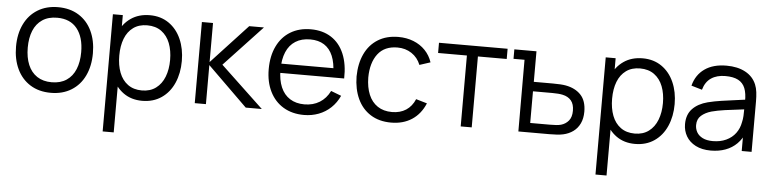

<svg xmlns="http://www.w3.org/2000/svg" viewBox="-47 -794 5113 1273"><g transform="rotate(5 2509.5 -157.5)"><path d="M40 -270.7Q40 -355.2 71.1 -419.6Q102.2 -484 160.1 -519.5Q218 -555 295.7 -555Q375.2 -555 432.9 -519.1Q490.7 -483.2 521.2 -418.8Q551.7 -354.5 551.7 -270.7Q551.7 -185.7 520.9 -121.1Q490.2 -56.5 432.2 -20.8Q374.3 15 295.7 15Q216.5 15 158.8 -21.1Q101.2 -57.2 70.6 -121.9Q40 -186.7 40 -270.7ZM473.7 -270.7Q473.7 -370.5 428.2 -427.6Q382.7 -484.7 295.7 -484.7Q236.5 -484.7 196.8 -457.8Q157 -431 137.5 -383Q118 -335 118 -270.7Q118 -205 138.2 -156.5Q158.5 -108 198.2 -81.7Q238 -55.3 295.7 -55.3Q354.2 -55.3 394.1 -82.1Q434 -108.8 453.8 -157.4Q473.7 -206 473.7 -270.7Z M673.5 -270.7Q673.5 -353.3 700.4 -417.7Q727.3 -482 780.1 -518.5Q832.8 -555 906.8 -555Q979.2 -555 1032.8 -518Q1086.3 -481 1114.9 -416.3Q1143.5 -351.7 1143.5 -270.7Q1143.5 -189.2 1114.9 -124.2Q1086.3 -59.2 1032.1 -22.1Q977.8 15 903.8 15Q831.5 15 779.4 -22.2Q727.3 -59.5 700.4 -124.2Q673.5 -188.8 673.5 -270.7ZM661.2 -540H727.2V-133.3H734.8V240H661.2ZM1065.5 -270.7Q1065.5 -333.2 1046.7 -382Q1027.8 -430.8 989.5 -458.8Q951.2 -486.7 894.8 -486.7Q840 -486.7 802.3 -459.4Q764.7 -432.2 745.9 -383.7Q727.2 -335.2 727.2 -270.7Q727.2 -206.7 746 -157.7Q764.8 -108.7 802.8 -81Q840.8 -53.3 896.5 -53.3Q951.3 -53.3 989.3 -81.5Q1027.3 -109.7 1046.4 -158.8Q1065.5 -208 1065.5 -270.7Z M1253.5 -540H1327.5V-280L1568.5 -540H1666.5L1413.5 -270L1699.5 0H1592.5L1327.5 -260V0H1253.2Z M1722 -267.7Q1722 -355.3 1753.4 -420.2Q1784.8 -485.2 1842.5 -520.1Q1900.2 -555 1977.7 -555Q2057 -555 2113.8 -518.4Q2170.7 -481.8 2199.6 -412.9Q2228.5 -344 2225.8 -249.3H2151V-275.3Q2149.7 -345.5 2130 -392.6Q2110.3 -439.7 2072.5 -463.7Q2034.7 -487.7 1979.7 -487.7Q1922 -487.7 1881.7 -462.2Q1841.3 -436.8 1820.7 -388.2Q1800 -339.5 1800 -270Q1800 -202.2 1820.7 -154.1Q1841.3 -106 1881.3 -80.7Q1921.3 -55.3 1977.7 -55.3Q2035.2 -55.3 2078.6 -82Q2122 -108.7 2147 -159.3L2215.7 -133Q2194.3 -86.2 2159.2 -52.9Q2124 -19.7 2078.3 -2.3Q2032.7 15 1980.3 15Q1902.3 15 1843.9 -19.8Q1785.5 -54.7 1753.8 -118.7Q1722 -182.7 1722 -267.7ZM1774 -311H2186.7V-249.3H1774Z M2306.5 -270Q2307.5 -355.7 2337.6 -419.9Q2367.7 -484.2 2424.8 -519.6Q2481.8 -555 2561.2 -555Q2615.2 -555 2661.1 -536.9Q2707 -518.8 2739.4 -485.1Q2771.8 -451.3 2786.8 -405.7L2714.8 -382.3Q2695.8 -430.5 2654.8 -457.6Q2613.8 -484.7 2560.5 -484.7Q2474.2 -484.7 2429.8 -426.7Q2385.5 -368.7 2384.5 -270Q2385.2 -204.5 2405.2 -156.3Q2425.2 -108.2 2464.5 -81.8Q2503.8 -55.3 2560.5 -55.3Q2615.2 -55.3 2653.9 -80.5Q2692.7 -105.7 2713.2 -154.3L2786.8 -132.7Q2756.8 -60.7 2698.8 -22.8Q2640.8 15 2560.5 15Q2480.8 15 2423.9 -21Q2367 -57 2337.2 -121.4Q2307.5 -185.8 2306.5 -270Z M3023.2 -472H2831.5V-540H3288.2V-472H3096.5V0H3023.2Z M3406.3 -477H3333V-540H3480.3V-336.7H3606.7Q3664 -336.7 3693.3 -331.3Q3757.7 -319.3 3794.5 -280Q3831.3 -240.7 3831.3 -168.3Q3831.3 -123.5 3815.3 -90Q3799.3 -56.5 3770.9 -35.9Q3742.5 -15.3 3705 -7Q3686.2 -3 3663.5 -1.5Q3640.8 0 3613.3 0H3407ZM3685 -69.3Q3715.5 -78 3735.4 -101.9Q3755.3 -125.8 3755.3 -168.3Q3755.3 -211.8 3735.2 -236Q3715 -260.2 3678.3 -268Q3652.5 -273.7 3610.3 -273.7H3480.3V-63H3610.3Q3633.8 -63 3652.2 -64.2Q3670.5 -65.3 3685 -69.3Z M3953.5 -270.7Q3953.5 -353.3 3980.4 -417.7Q4007.3 -482 4060.1 -518.5Q4112.8 -555 4186.8 -555Q4259.2 -555 4312.8 -518Q4366.3 -481 4394.9 -416.3Q4423.5 -351.7 4423.5 -270.7Q4423.5 -189.2 4394.9 -124.2Q4366.3 -59.2 4312.1 -22.1Q4257.8 15 4183.8 15Q4111.5 15 4059.4 -22.2Q4007.3 -59.5 3980.4 -124.2Q3953.5 -188.8 3953.5 -270.7ZM3941.2 -540H4007.2V-133.3H4014.8V240H3941.2ZM4345.5 -270.7Q4345.5 -333.2 4326.7 -382Q4307.8 -430.8 4269.5 -458.8Q4231.2 -486.7 4174.8 -486.7Q4120 -486.7 4082.3 -459.4Q4044.7 -432.2 4025.9 -383.7Q4007.2 -335.2 4007.2 -270.7Q4007.2 -206.7 4026 -157.7Q4044.8 -108.7 4082.8 -81Q4120.8 -53.3 4176.5 -53.3Q4231.3 -53.3 4269.3 -81.5Q4307.3 -109.7 4326.4 -158.8Q4345.5 -208 4345.5 -270.7Z M4503.5 -145Q4503.5 -208.7 4540 -247Q4576.5 -285.3 4640.8 -302Q4683.2 -312.7 4732.2 -319.9Q4781.2 -327.2 4865.5 -338.2Q4890.5 -341.2 4913.2 -344.3L4886.8 -328.7Q4887.8 -382.8 4874 -417.3Q4860.2 -451.8 4828.2 -468.8Q4796.2 -485.7 4742.8 -485.7Q4686 -485.7 4648.2 -460.2Q4610.3 -434.7 4595.5 -381.7L4523.8 -402.7Q4542.8 -475.7 4599.2 -515.3Q4655.5 -555 4744.2 -555Q4818.7 -555 4870.2 -527.1Q4921.8 -499.2 4943.2 -447Q4952.3 -425 4955.8 -397.1Q4959.2 -369.2 4959.2 -335.3V0H4893.5V-135.7L4912.5 -127.3Q4893.8 -81.3 4861.8 -49.3Q4829.8 -17.3 4785.9 -1.2Q4742 15 4688.2 15Q4629.2 15 4587.4 -6.6Q4545.7 -28.2 4524.6 -64.5Q4503.5 -100.8 4503.5 -145ZM4878.8 -190.7Q4883.7 -210.3 4884.9 -232.8Q4886.2 -255.2 4886.2 -285.5V-294.7L4914.2 -280L4880.5 -275.7Q4807.8 -267.3 4758.5 -260.3Q4709.2 -253.3 4670.5 -243Q4629.7 -231.3 4603.4 -208.2Q4577.2 -185.2 4577.2 -145Q4577.2 -119.8 4589.4 -97.9Q4601.7 -76 4628.5 -62.3Q4655.3 -48.7 4696.5 -48.7Q4746.7 -48.7 4785.3 -66.8Q4824 -84.8 4847.8 -117Q4871.5 -149.2 4878.8 -190.7Z"/></g></svg>

Font: Tap Sans
Style: Regular
Weight: 400
Designer: Tap Payments
Foundry: Tap Payments
Version: Version 1.001;Glyphs 3.1.2 (3151)